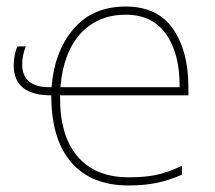

<svg xmlns="http://www.w3.org/2000/svg" viewBox="-20 -558 658 588"><path d="M557 -291V-266H164Q162 -145 216.5 -80Q271 -15 374 -15Q423 -15 457 -22Q491 -29 537 -50V-23Q499 -6 460.5 2Q422 10 374 10Q259 10 198 -61Q137 -132 137 -266Q22 -266 22 -358Q22 -387 33 -416H59Q48 -389 48 -360Q48 -326 69 -308.5Q90 -291 130 -291H138Q146 -399 204.5 -468.5Q263 -538 365 -538Q462 -538 509.5 -470Q557 -402 557 -291ZM165 -291H530Q531 -393 489 -453Q447 -513 365 -513Q280 -513 227 -455.5Q174 -398 165 -291Z"/></svg>

Font: Noto Sans UI Thin
Style: Regular
Weight: 250
Designer: Monotype Design Team
Foundry: Monotype Imaging Inc.
Version: Version 1.001